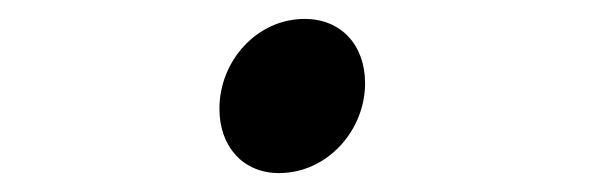

<svg xmlns="http://www.w3.org/2000/svg" viewBox="-20 -445 640 203"><path d="M275 -262C326 -262 366 -307 366 -357C366 -397 341 -425 302 -425C252 -425 212 -381 212 -330C212 -290 237 -262 275 -262Z"/></svg>

Font: Source Code Variable
Style: Italic
Weight: 400
Italic angle: -11°
Monospace: yes
Designer: Paul D. Hunt, Teo Tuominen
Foundry: Adobe Systems Incorporated
Version: Version 1.005;PS 1.0;hotconv 16.6.54;makeotf.lib2.5.65590